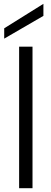

<svg xmlns="http://www.w3.org/2000/svg" viewBox="-20 -984 269 1004"><path d="M150 -740V0H80V-740ZM207 -901 2 -782V-836L207 -964Z"/></svg>

Font: Poppins-Tabular Light
Style: Regular
Weight: 300
Designer: Ninad Kale (Devanagari), Jonny Pinhorn (Latin)
Foundry: Indian Type Foundry
Version: Version 4.004